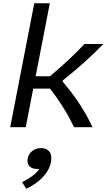

<svg xmlns="http://www.w3.org/2000/svg" viewBox="-20 -785 660 1185"><path d="M191.5 -765 43 0H139L185 -238H289C346 -164.5 392.5 -91.5 437.5 0H551C494.5 -121.5 424.5 -213.5 366.5 -282L367.5 -288.5C461.5 -364 536 -429.5 618 -513.5H501C445.5 -454 379.5 -390.5 288.5 -314.5H200L287.5 -765ZM116.5 339.5 142 380C210 348.5 279.5 292 294.5 216C306 156.5 276.5 129 233.5 129C194 129 159 152.5 151 193.5C143 233.5 168 258 210 258C214 258 218 257.5 222.5 257C200 292.5 160.5 316 116.5 339.5Z"/></svg>

Font: Monaspace Argon
Style: Italic
Weight: 400
Italic angle: -11°
Designer: Riley Cran & the Lettermatic Team
Foundry: Lettermatic
Version: Version 1.101 (Monaspace Argon)